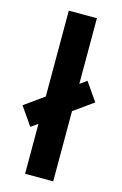

<svg xmlns="http://www.w3.org/2000/svg" viewBox="-152 -812 548 864"><g transform="rotate(15 122.5 -380.0)"><path d="M279 -392 220 -477 188 -454V-760H57V-360L-34 -295L25 -210L57 -233V0H188V-327Z"/></g></svg>

Font: Kathrein 77 Bold Condensed
Style: Regular
Weight: 700
Width: 3
Designer: Lazydogs Typefoundry, based on Open Sans by Ascender Corporation
Foundry: Lazydogs Typefoundry
Version: Version 1.003;PS 001.003;hotconv 1.0.88;makeotf.lib2.5.64775